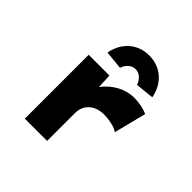

<svg xmlns="http://www.w3.org/2000/svg" viewBox="-197 -958 1133 1133"><g transform="rotate(45 369.5 -391.5)"><path d="M167 0V-533H340L350 -339L296 -345Q312 -400 347.5 -445.5Q383 -491 432.5 -517.5Q482 -544 536 -544Q568 -544 598 -538Q628 -532 650 -521L599 -319Q582 -332 548.5 -340Q515 -348 482 -348Q449 -348 424.5 -338.5Q400 -329 384 -312.5Q368 -296 360.5 -276Q353 -256 353 -233V0ZM352 -609 236 -621Q251 -697 301.5 -740Q352 -783 423 -783Q494 -783 544.5 -740Q595 -697 610 -621L494 -609Q485 -637 465.5 -653Q446 -669 423 -669Q400 -669 380.5 -653Q361 -637 352 -609Z"/></g></svg>

Font: Lexend Peta ExtraBold
Style: Regular
Weight: 800
Version: Version 1.007